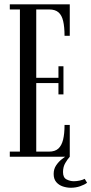

<svg xmlns="http://www.w3.org/2000/svg" viewBox="-20 -720 420 882"><path d="M25 0V-23.5H71.5V-676.5H25V-700H300.5V-555.5H276.5Q276.5 -596 270.2 -623Q264 -650 248.8 -663.2Q233.5 -676.5 206.5 -676.5H146.5V-362.5H248.5V-415.5H271.5V-286.5H248.5V-338.5H146.5V-23.5H205Q232.5 -23.5 247.8 -37.2Q263 -51 269.8 -78.2Q276.5 -105.5 276.5 -146H300.5V0ZM305.5 142.5Q287 142.5 268.8 136.5Q250.5 130.5 238.5 116.5Q226.5 102.5 226.5 79Q226.5 56.5 237.8 39.8Q249 23 263.8 11.5Q278.5 0 290.5 -7L300.5 0Q290.5 11 280 28.8Q269.5 46.5 269.5 70.5Q269.5 96 285.8 104.2Q302 112.5 319 112.5Q332 112.5 346 109.5Q360 106.5 369 101.5L380 119.5Q368.5 128.5 348.2 135.5Q328 142.5 305.5 142.5Z"/></svg>

Font: Imbue 48pt
Style: Regular
Weight: 400
Designer: Tyler Finck
Foundry: Etcetera Type Company
Version: Version 1.102